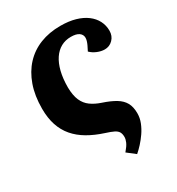

<svg xmlns="http://www.w3.org/2000/svg" viewBox="-217 -850 1114 1210"><g transform="rotate(-30 339.5 -245.0)"><path d="M423 226 364 180Q390 150 399 129.5Q408 109 408 92Q408 70 400 56Q392 42 372 32Q352 22 314 10Q249 -11 199.5 -40Q150 -69 116 -108.5Q82 -148 64.5 -200.5Q47 -253 47 -321Q47 -415 73 -488.5Q99 -562 146.5 -613Q194 -664 260 -690Q326 -716 407 -716Q468 -716 515 -702.5Q562 -689 594.5 -664.5Q627 -640 644 -607Q661 -574 661 -535Q661 -497 636.5 -472Q612 -447 577 -447Q551 -447 523.5 -458.5Q496 -470 477 -489L495 -525Q501 -538 504.5 -550Q508 -562 508 -572Q508 -595 488.5 -609Q469 -623 430 -623Q390 -623 358 -605.5Q326 -588 303 -554Q280 -520 267.5 -470Q255 -420 255 -355Q256 -297 272 -260.5Q288 -224 318.5 -202Q349 -180 391 -166Q448 -147 483.5 -125.5Q519 -104 536 -73.5Q553 -43 553 4Q553 38 540 70.5Q527 103 507 132Q487 161 465 185Q443 209 423 226Z"/></g></svg>

Font: Literata ExtraBold
Style: Italic
Weight: 800
Italic angle: -2°
Designer: Latin by Veronika Burian and Jose Scaglione. Greek by Irene Vlachou. Cyrillic by Vera Evstafieva
Foundry: TypeTogether
Version: Version 3.002